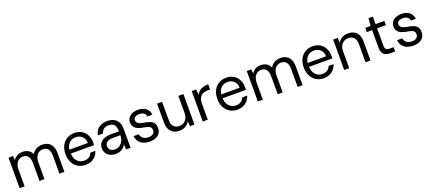

<svg xmlns="http://www.w3.org/2000/svg" viewBox="72 -1830 6791 3034"><g transform="rotate(-20 3468.0 -313.0)"><path d="M70 0V-512H146L151 -440Q175 -480 215.5 -502Q256 -524 303 -524Q342 -524 373 -513.5Q404 -503 428 -481.5Q452 -460 466 -428Q492 -475 537 -499.5Q582 -524 633 -524Q691 -524 733.5 -501.5Q776 -479 799.5 -432Q823 -385 823 -314V0H740V-305Q740 -379 709 -415.5Q678 -452 622 -452Q585 -452 554.5 -432.5Q524 -413 506 -374.5Q488 -336 488 -281V0H404V-305Q404 -379 373 -415.5Q342 -452 288 -452Q251 -452 220.5 -432.5Q190 -413 172 -374.5Q154 -336 154 -281V0Z M1176 12Q1106 12 1051.5 -21.5Q997 -55 966 -115Q935 -175 935 -256Q935 -337 966 -397.5Q997 -458 1051.5 -491Q1106 -524 1178 -524Q1253 -524 1304.5 -491Q1356 -458 1383 -403Q1410 -348 1410 -283Q1410 -273 1410 -262Q1410 -251 1409 -237H998V-302H1327Q1325 -375 1282.5 -414Q1240 -453 1176 -453Q1134 -453 1098 -433.5Q1062 -414 1039.5 -375.5Q1017 -337 1017 -279V-251Q1017 -187 1039.5 -144.5Q1062 -102 1098 -80.5Q1134 -59 1176 -59Q1231 -59 1264 -81.5Q1297 -104 1313 -145H1396Q1383 -100 1353.5 -64.5Q1324 -29 1279.5 -8.5Q1235 12 1176 12Z M1688 12Q1627 12 1586.5 -10Q1546 -32 1526 -68Q1506 -104 1506 -146Q1506 -198 1532.5 -234Q1559 -270 1607 -288.5Q1655 -307 1720 -307H1852Q1852 -356 1839 -388.5Q1826 -421 1798.5 -437Q1771 -453 1729 -453Q1682 -453 1648 -430Q1614 -407 1606 -361H1520Q1526 -414 1556 -450.5Q1586 -487 1632 -505.5Q1678 -524 1729 -524Q1799 -524 1845 -498.5Q1891 -473 1913.5 -427.5Q1936 -382 1936 -321V0H1861L1856 -90Q1846 -69 1830.5 -50.5Q1815 -32 1794.5 -18Q1774 -4 1747 4Q1720 12 1688 12ZM1700 -59Q1734 -59 1762.5 -74Q1791 -89 1811 -114Q1831 -139 1841.5 -170.5Q1852 -202 1852 -236V-242H1727Q1679 -242 1649.5 -230.5Q1620 -219 1607 -198Q1594 -177 1594 -150Q1594 -123 1606 -102.5Q1618 -82 1642 -70.5Q1666 -59 1700 -59Z M2260 12Q2195 12 2148 -9Q2101 -30 2075 -68Q2049 -106 2043 -157H2129Q2134 -131 2149.5 -108.5Q2165 -86 2192.5 -72.5Q2220 -59 2261 -59Q2296 -59 2319.5 -69.5Q2343 -80 2354.5 -98.5Q2366 -117 2366 -139Q2366 -171 2351.5 -188Q2337 -205 2309.5 -214.5Q2282 -224 2242 -230Q2204 -236 2171.5 -246.5Q2139 -257 2114.5 -274Q2090 -291 2076.5 -316.5Q2063 -342 2063 -378Q2063 -421 2085.5 -454Q2108 -487 2149.5 -505.5Q2191 -524 2248 -524Q2330 -524 2380 -485Q2430 -446 2438 -374H2355Q2351 -411 2322.5 -432Q2294 -453 2247 -453Q2198 -453 2173 -434Q2148 -415 2148 -384Q2148 -363 2160.5 -346.5Q2173 -330 2200.5 -318.5Q2228 -307 2270 -300Q2323 -292 2364 -277Q2405 -262 2429 -231.5Q2453 -201 2452 -146Q2453 -98 2429 -62Q2405 -26 2362 -7Q2319 12 2260 12Z M2760 12Q2702 12 2659 -10.5Q2616 -33 2592 -80Q2568 -127 2568 -198V-512H2652V-207Q2652 -133 2686 -96.5Q2720 -60 2779 -60Q2821 -60 2854 -79.5Q2887 -99 2906.5 -137Q2926 -175 2926 -229V-512H3010V0H2934L2929 -86Q2906 -40 2861.5 -14Q2817 12 2760 12Z M3150 0V-512H3226L3233 -416Q3250 -452 3277.5 -476Q3305 -500 3344 -512Q3383 -524 3432 -524V-436H3393Q3362 -436 3333.5 -428Q3305 -420 3282.5 -401.5Q3260 -383 3247 -351Q3234 -319 3234 -271V0Z M3729 12Q3659 12 3604.5 -21.5Q3550 -55 3519 -115Q3488 -175 3488 -256Q3488 -337 3519 -397.5Q3550 -458 3604.5 -491Q3659 -524 3731 -524Q3806 -524 3857.5 -491Q3909 -458 3936 -403Q3963 -348 3963 -283Q3963 -273 3963 -262Q3963 -251 3962 -237H3551V-302H3880Q3878 -375 3835.5 -414Q3793 -453 3729 -453Q3687 -453 3651 -433.5Q3615 -414 3592.5 -375.5Q3570 -337 3570 -279V-251Q3570 -187 3592.5 -144.5Q3615 -102 3651 -80.5Q3687 -59 3729 -59Q3784 -59 3817 -81.5Q3850 -104 3866 -145H3949Q3936 -100 3906.5 -64.5Q3877 -29 3832.5 -8.5Q3788 12 3729 12Z M4076 0V-512H4152L4157 -440Q4181 -480 4221.5 -502Q4262 -524 4309 -524Q4348 -524 4379 -513.5Q4410 -503 4434 -481.5Q4458 -460 4472 -428Q4498 -475 4543 -499.5Q4588 -524 4639 -524Q4697 -524 4739.5 -501.5Q4782 -479 4805.5 -432Q4829 -385 4829 -314V0H4746V-305Q4746 -379 4715 -415.5Q4684 -452 4628 -452Q4591 -452 4560.5 -432.5Q4530 -413 4512 -374.5Q4494 -336 4494 -281V0H4410V-305Q4410 -379 4379 -415.5Q4348 -452 4294 -452Q4257 -452 4226.5 -432.5Q4196 -413 4178 -374.5Q4160 -336 4160 -281V0Z M5182 12Q5112 12 5057.5 -21.5Q5003 -55 4972 -115Q4941 -175 4941 -256Q4941 -337 4972 -397.5Q5003 -458 5057.5 -491Q5112 -524 5184 -524Q5259 -524 5310.5 -491Q5362 -458 5389 -403Q5416 -348 5416 -283Q5416 -273 5416 -262Q5416 -251 5415 -237H5004V-302H5333Q5331 -375 5288.5 -414Q5246 -453 5182 -453Q5140 -453 5104 -433.5Q5068 -414 5045.5 -375.5Q5023 -337 5023 -279V-251Q5023 -187 5045.5 -144.5Q5068 -102 5104 -80.5Q5140 -59 5182 -59Q5237 -59 5270 -81.5Q5303 -104 5319 -145H5402Q5389 -100 5359.5 -64.5Q5330 -29 5285.5 -8.5Q5241 12 5182 12Z M5529 0V-512H5605L5610 -427Q5633 -473 5677 -498.5Q5721 -524 5778 -524Q5837 -524 5880 -501.5Q5923 -479 5947 -432.5Q5971 -386 5971 -315V0H5887V-306Q5887 -379 5853 -415.5Q5819 -452 5759 -452Q5719 -452 5685.5 -432.5Q5652 -413 5632.5 -375.5Q5613 -338 5613 -283V0Z M6304 0Q6259 0 6226 -14Q6193 -28 6175.5 -61.5Q6158 -95 6158 -152V-441H6069V-512H6158L6169 -638H6242V-512H6390V-441H6242V-152Q6242 -105 6261 -88.5Q6280 -72 6328 -72H6385V0Z M6691 12Q6626 12 6579 -9Q6532 -30 6506 -68Q6480 -106 6474 -157H6560Q6565 -131 6580.5 -108.5Q6596 -86 6623.5 -72.5Q6651 -59 6692 -59Q6727 -59 6750.5 -69.5Q6774 -80 6785.5 -98.5Q6797 -117 6797 -139Q6797 -171 6782.5 -188Q6768 -205 6740.5 -214.5Q6713 -224 6673 -230Q6635 -236 6602.5 -246.5Q6570 -257 6545.5 -274Q6521 -291 6507.5 -316.5Q6494 -342 6494 -378Q6494 -421 6516.5 -454Q6539 -487 6580.5 -505.5Q6622 -524 6679 -524Q6761 -524 6811 -485Q6861 -446 6869 -374H6786Q6782 -411 6753.5 -432Q6725 -453 6678 -453Q6629 -453 6604 -434Q6579 -415 6579 -384Q6579 -363 6591.5 -346.5Q6604 -330 6631.5 -318.5Q6659 -307 6701 -300Q6754 -292 6795 -277Q6836 -262 6860 -231.5Q6884 -201 6883 -146Q6884 -98 6860 -62Q6836 -26 6793 -7Q6750 12 6691 12Z"/></g></svg>

Font: DM Sans 12pt
Style: Regular
Weight: 400
Version: Version 4.004;gftools[0.9.30]